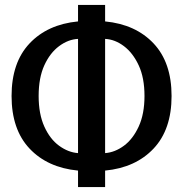

<svg xmlns="http://www.w3.org/2000/svg" viewBox="-20 -740 743 780"><path d="M297 20V-47Q173 -59 100 -136.5Q27 -214 27 -350Q27 -486 100 -563.5Q173 -641 297 -653V-720H407V-653Q531 -641 604 -563.5Q677 -486 677 -350Q677 -214 604 -136.5Q531 -59 407 -47V20ZM297 -118V-582Q257 -580 220 -552.5Q183 -525 160 -474.5Q137 -424 137 -350Q137 -277 160 -226Q183 -175 220 -148Q257 -121 297 -118ZM407 -118Q447 -121 483.5 -148Q520 -175 543.5 -226Q567 -277 567 -350Q567 -424 543.5 -474.5Q520 -525 483.5 -552.5Q447 -580 407 -582Z"/></svg>

Font: Cuprum SemiBold
Style: Regular
Weight: 600
Designer: Jovanny Lemonad
Foundry: Jovanny Lemonad
Version: Version 3.000